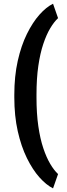

<svg xmlns="http://www.w3.org/2000/svg" viewBox="-20 -807 364 1048"><path d="M58.1 -276.4V-289.1Q58.1 -391.1 76.9 -474.9Q95.7 -558.6 127 -621.8Q158.2 -685.1 195.3 -726.8Q232.4 -768.6 269.5 -786.6L296.9 -708Q274.9 -687.5 254.2 -652.8Q233.4 -618.2 216.3 -567.1Q199.2 -516.1 189.2 -447.5Q179.2 -378.9 179.2 -290V-275.4Q179.2 -187 189.2 -118.2Q199.2 -49.3 216.3 1.7Q233.4 52.7 254.2 87.6Q274.9 122.6 296.9 143.1L269.5 221.2Q232.4 202.6 195.3 161.1Q158.2 119.6 127 56.2Q95.7 -7.3 76.9 -90.8Q58.1 -174.3 58.1 -276.4Z"/></svg>

Font: Roboto Condensed ExtraBold
Style: Regular
Weight: 800
Designer: Christian Robertson
Foundry: Google
Version: Version 3.008; 2023